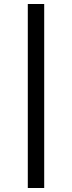

<svg xmlns="http://www.w3.org/2000/svg" viewBox="-20 -820 360 960"><path d="M201 -800V120H119V-800Z"/></svg>

Font: Carrois Gothic
Style: Regular
Weight: 400
Designer: Ralph du Carrois
Foundry: Ralph du Carrois
Version: Version 1.002